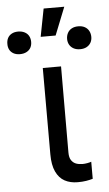

<svg xmlns="http://www.w3.org/2000/svg" viewBox="-144 -839 499 883"><g transform="rotate(-5 105.5 -397.5)"><path d="M148.5 -530.4 147.8 -132.6Q147.8 -109.5 156.4 -96.9Q165.1 -84.3 178.3 -79.4Q191.6 -74.6 208.6 -74.6Q218.2 -74.6 230.5 -76.8Q242.7 -79.1 248.6 -81.5V-2.8Q234.8 1.4 217.9 4.1Q201 6.9 178.9 6.9Q144.3 6.9 118.8 -6.9Q93.2 -20.7 78.7 -51.6Q64.2 -82.5 64.2 -131.9V-530.4ZM91.9 -802.5H187.2L136 -674H67ZM-34.5 -707.2Q-16.9 -707.2 -4 -700.3Q9 -693.4 15.2 -681.5Q21.4 -669.5 21.4 -654.7Q21.4 -639.8 15.2 -628.3Q9 -616.7 -4 -609.8Q-16.9 -602.9 -34.5 -602.9Q-52.1 -602.9 -64.4 -609.8Q-76.7 -616.7 -82.7 -628.3Q-88.7 -639.8 -88.4 -654.7Q-88.7 -669.5 -82.7 -681.5Q-76.7 -693.4 -64.2 -700.3Q-51.8 -707.2 -34.5 -707.2ZM243.1 -707.2Q260.7 -707.2 273.3 -700.3Q285.9 -693.4 292.5 -680.9Q299 -668.5 299 -653.3Q299 -638.8 292.5 -627.1Q285.9 -615.3 273.3 -608.4Q260.7 -601.5 243.1 -601.5Q225.5 -601.5 212.9 -608.4Q200.3 -615.3 193.7 -627.1Q187.2 -638.8 187.2 -653.3Q187.2 -668.5 193.7 -680.9Q200.3 -693.4 212.9 -700.3Q225.5 -707.2 243.1 -707.2Z"/></g></svg>

Font: Pretendard Variable
Style: Regular
Weight: 400
Designer: Base glyphs from Inter by Rasmus Andersson; Hangul glyphs from Noto Sans CJK(Source Han Sans) by Jang Soo-young and Kang
Foundry: Kil Hyung-jin
Version: Version 1.100;FEAKit 1.0